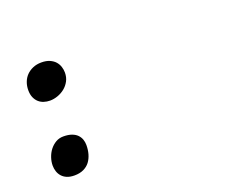

<svg xmlns="http://www.w3.org/2000/svg" viewBox="-83 -670 1000 791"><g transform="rotate(-20 416.5 -275.0)"><path d="M231.4 -444.8Q231.4 -424.3 222.7 -408Q213.9 -391.6 200 -380.4Q186 -369.1 168.7 -363Q151.4 -356.9 134.8 -356.9Q120.6 -356.9 107.9 -361.1Q95.2 -365.2 85.7 -373.8Q76.2 -382.3 70.3 -395.8Q64.5 -409.2 64.5 -427.7Q64.5 -446.3 70.6 -462.6Q76.7 -479 88.4 -491Q100.1 -502.9 116.7 -510Q133.3 -517.1 153.8 -517.1Q175.3 -517.1 190.2 -510.5Q205.1 -503.9 214.1 -493.7Q223.1 -483.4 227.3 -470.5Q231.4 -457.5 231.4 -444.8ZM124 -32.7Q105 -32.7 91.6 -38.3Q78.1 -43.9 69.6 -53.5Q61 -63 56.9 -75.4Q52.7 -87.9 52.7 -101.6Q52.7 -118.7 58.6 -136.2Q64.5 -153.8 75.4 -168Q86.4 -182.1 101.3 -190.9Q116.2 -199.7 134.8 -199.7Q156.2 -199.7 171.1 -194.3Q186 -189 195.1 -179.7Q204.1 -170.4 208.3 -158.7Q212.4 -147 212.4 -134.3Q212.4 -113.3 207.3 -95Q202.1 -76.7 191.7 -62.7Q181.2 -48.8 164.3 -40.8Q147.5 -32.7 124 -32.7Z"/></g></svg>

Font: Meddon
Style: Regular
Weight: 400
Designer: Vernon Adams
Foundry: Vernon Adams
Version: Version 1.000